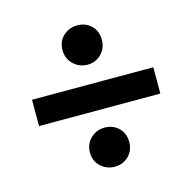

<svg xmlns="http://www.w3.org/2000/svg" viewBox="-88 -676 741 740"><g transform="rotate(-15 282.5 -306.0)"><path d="M360 -510Q360 -545 337.5 -566.5Q315 -588 282 -588Q250 -588 226.5 -566.5Q203 -545 203 -510Q203 -476 226.5 -453.5Q250 -431 282 -431Q315 -431 337.5 -453.5Q360 -476 360 -510ZM360 -102Q360 -137 337.5 -158.5Q315 -180 282 -180Q250 -180 226.5 -158Q203 -136 203 -101Q203 -67 226.5 -45.5Q250 -24 282 -24Q315 -24 337.5 -46Q360 -68 360 -102ZM524 -251V-356H40V-251Z"/></g></svg>

Font: Repo DemiBold
Style: Regular
Weight: 600
Designer: Stefan Peev
Foundry: Context Ltd
Version: Version 1.502